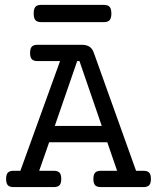

<svg xmlns="http://www.w3.org/2000/svg" viewBox="-20 -762 640 782"><path d="M433.6 -707Q433.6 -688 426.5 -679.9Q419.4 -671.9 402.8 -671.9H147.9Q131.3 -671.9 124.3 -679.9Q117.2 -688 117.2 -707Q117.2 -726.1 124.3 -734.1Q131.3 -742.2 147.9 -742.2H402.8Q419.4 -742.2 426.5 -734.1Q433.6 -726.1 433.6 -707ZM361.8 -547.9 534.2 -66.4H564Q580.6 -66.4 587.6 -58.8Q594.7 -51.3 594.7 -33.2Q594.7 -15.1 587.6 -7.6Q580.6 0 564 0H391.1Q374.5 0 367.4 -7.6Q360.4 -15.1 360.4 -33.2Q360.4 -51.3 367.4 -58.8Q374.5 -66.4 391.1 -66.4H457L417 -182.6H180.2L139.6 -66.4H198.7Q215.3 -66.4 222.4 -58.8Q229.5 -51.3 229.5 -33.2Q229.5 -15.1 222.4 -7.6Q215.3 0 198.7 0H35.6Q19 0 12 -7.6Q4.9 -15.1 4.9 -33.2Q4.9 -51.3 12 -58.8Q19 -66.4 35.6 -66.4H63L224.6 -513.2H133.3Q116.7 -513.2 109.6 -520.8Q102.5 -528.3 102.5 -546.4Q102.5 -564.5 109.6 -572Q116.7 -579.6 133.3 -579.6H312.5Q332 -579.6 344 -572Q356 -564.5 361.8 -547.9ZM294.4 -513.2 203.1 -249H394.5L303.7 -513.2Z"/></svg>

Font: Courier Prime
Style: Regular
Weight: 400
Designer: Alan Dague-Greene, Quote-Unquote Apps
Foundry: Quote-Unquote Apps
Version: Version 3.018